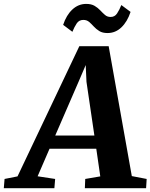

<svg xmlns="http://www.w3.org/2000/svg" viewBox="-96 -988 790 1008"><path d="M-76 0 -72 -48.5 -4 -62 320.5 -745.5H474.5L596 -63.5L674 -48.5L671 0H349.5L351.5 -48.5L430.5 -62L409.5 -207H164L101.5 -62.5L193.5 -48.5L189.5 0ZM194 -276.5H399.5L358 -558.5L354 -646.5L318.5 -563.5ZM468.5 -814.5Q442 -814.5 425.2 -825Q408.5 -835.5 396.2 -849Q384 -862.5 371.8 -873Q359.5 -883.5 341.5 -883.5Q319 -883.5 306.8 -865.2Q294.5 -847 284 -821L235.5 -857.5Q252.5 -909 284 -938.2Q315.5 -967.5 356.5 -967.5Q383.5 -967.5 400.8 -957.2Q418 -947 430.5 -933.5Q443 -920 455.2 -909.5Q467.5 -899 484 -899Q506 -898.5 518.5 -917.2Q531 -936 541 -961.5L589.5 -925.5Q572.5 -874 541.2 -844.2Q510 -814.5 468.5 -814.5Z"/></svg>

Font: Merriweather 20pt ExtraBold
Style: Italic
Weight: 800
Italic angle: -7.8°
Version: Version 2.101